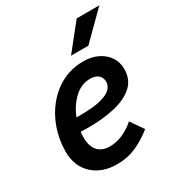

<svg xmlns="http://www.w3.org/2000/svg" viewBox="-177 -850 906 977"><g transform="rotate(-30 276.0 -362.0)"><path d="M31 -175Q31 -245 53.5 -309Q76 -373 117 -422.5Q158 -472 214 -500.5Q270 -529 338 -529Q386 -529 422.5 -511Q459 -493 479.5 -462Q500 -431 500 -392Q500 -329 459 -292.5Q418 -256 349 -240Q280 -224 194 -224Q173 -224 148 -225Q146 -209 146 -193Q146 -139 171 -112.5Q196 -86 240 -86Q280 -86 318 -103Q356 -120 387 -148L439 -73Q389 -33 338.5 -11Q288 11 227 11Q139 11 85 -39.5Q31 -90 31 -175ZM324 -435Q271 -435 229.5 -395.5Q188 -356 166 -299Q177 -299 186 -299Q267 -299 311 -311Q355 -323 371.5 -341.5Q388 -360 388 -380Q388 -406 371 -420.5Q354 -435 324 -435ZM299 -585 419 -735H552L401 -585Z"/></g></svg>

Font: Radio Canada Medium
Style: Italic
Weight: 500
Italic angle: -12°
Designer: Charles Daoud, Etienne Aubert Bonn, Alexandre Saumier Demers, Jacques Le Bailly
Foundry: Radio-Canada
Version: Version 2.104; ttfautohint (v1.8.4.7-5d5b);gftools[0.9.28.de